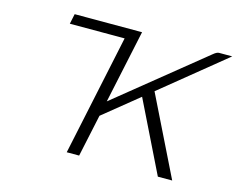

<svg xmlns="http://www.w3.org/2000/svg" viewBox="-97 -840 1216 985"><g transform="rotate(15 511.0 -347.5)"><path d="M173.8 -641.1 185.1 -694.8H543L460 -305.2L922.9 -680.2Q940.9 -695.3 953.1 -694.8H1022L683.1 -418.9L889.2 0H813L628.9 -375L442.9 -224.1L395 0H329.1L464.8 -641.1Z"/></g></svg>

Font: CMU Bright
Style: Oblique
Weight: 500
Italic angle: -12°
Version: Version 0.7.0